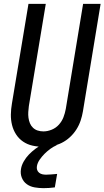

<svg xmlns="http://www.w3.org/2000/svg" viewBox="-20 -755 543 998"><path d="M205 8Q176 8 149 2Q122 -4 100 -19Q78 -34 63.5 -56.5Q49 -79 42.5 -105.5Q36 -132 36.5 -160Q37 -188 42 -217L128 -735H218L130 -204Q128 -188 127 -173Q126 -158 128 -143Q130 -128 135.5 -114.5Q141 -101 151.5 -91Q162 -81 176 -76.5Q190 -72 206 -72Q227 -72 249 -81Q271 -90 286.5 -107.5Q302 -125 310 -146Q318 -167 322 -189L412 -735H503L411 -176Q407 -152 399 -128Q391 -104 377 -82Q363 -60 343.5 -42Q324 -24 301 -12.5Q278 -1 253.5 3.5Q229 8 205 8ZM206 223Q183 223 160 219Q137 215 119.5 202.5Q102 190 93.5 169Q85 148 89 124Q92 104 103.5 84Q115 64 130.5 48Q146 32 164 18.5Q182 5 202 -5L209 -8H275L274 0Q256 8 240.5 19.5Q225 31 211.5 44.5Q198 58 186.5 74.5Q175 91 172 108Q170 119 173 128Q176 137 183.5 143Q191 149 200.5 151Q210 153 220 153Q234 153 248.5 151.5Q263 150 277 149L265 219Q250 221 235.5 222Q221 223 206 223Z"/></svg>

Font: Iosevka SS04 Medium
Style: Italic
Weight: 500
Italic angle: -9°
Monospace: yes
Designer: Belleve Invis
Foundry: Belleve Invis
Version: Version 19.0.0; ttfautohint (v1.8.4)